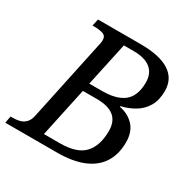

<svg xmlns="http://www.w3.org/2000/svg" viewBox="-182 -862 996 1010"><g transform="rotate(30 316.5 -357.0)"><path d="M-21 0 -13 -42H0Q23 -42 42.5 -47Q62 -52 77 -67.5Q92 -83 98 -114L202 -604Q204 -610 205 -619Q206 -628 206 -632Q206 -658 184.5 -665Q163 -672 134 -672H121L130 -714H389Q505 -714 564 -676Q623 -638 623 -564Q623 -509 601.5 -471.5Q580 -434 543 -411.5Q506 -389 460 -378L459 -374Q513 -364 547 -327.5Q581 -291 581 -228Q581 -155 548.5 -104Q516 -53 452 -26.5Q388 0 293 0ZM282 -50Q385 -50 429 -97.5Q473 -145 473 -235Q473 -292 438.5 -320.5Q404 -349 333 -349H249L185 -50ZM336 -399Q399 -399 438.5 -416.5Q478 -434 496 -468Q514 -502 514 -551Q514 -607 479 -635.5Q444 -664 376 -664H316L259 -399Z"/></g></svg>

Font: Noto Serif
Style: Italic
Weight: 400
Italic angle: -12°
Designer: Monotype Design Team
Foundry: Monotype Imaging Inc.
Version: Version 2.013